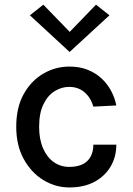

<svg xmlns="http://www.w3.org/2000/svg" viewBox="-20 -789 570 822"><path d="M49.5 0ZM277 13.5Q217 13.5 165 -18.5Q113 -50.5 81.2 -109Q49.5 -167.5 49.5 -246Q49.5 -328.5 81.2 -385.8Q113 -443 165 -473.5Q217 -504 277 -504Q321.5 -504 356 -490Q390.5 -476 415.5 -452.5Q440.5 -429 456.2 -399Q472 -369 478 -337.5L379.5 -332.5Q369 -370.5 342 -393.8Q315 -417 276 -417Q243 -417 213.5 -398.5Q184 -380 165.8 -342.2Q147.5 -304.5 147.5 -246Q147.5 -192.5 164.5 -153.8Q181.5 -115 210.5 -94.8Q239.5 -74.5 276 -74.5Q328 -74.5 353.8 -99.8Q379.5 -125 379.5 -169.5H478Q478 -118 453.8 -76.5Q429.5 -35 384.8 -10.8Q340 13.5 277 13.5ZM278.5 -652.5 391 -769 448.5 -723.5 278 -566.5 108 -723.5 165.5 -769Z"/></svg>

Font: Betinya Sans Medium
Style: Regular
Weight: 500
Designer: Jonathan Pinhorn
Version: Version 2.001;December 9, 2019;FontCreator 12.0.0.2547 64-bi